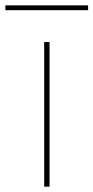

<svg xmlns="http://www.w3.org/2000/svg" viewBox="-80 -697 349 717"><path d="M85 0V-540H105V0ZM-60 -659V-677H249V-659Z"/></svg>

Font: Poppins Devanagari Thin
Style: Regular
Weight: 100
Designer: Ninad Kale (Devanagari), Jonny Pinhorn (Latin)
Foundry: Indian Type Foundry
Version: 4.005